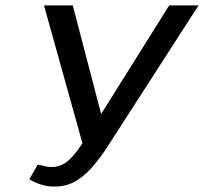

<svg xmlns="http://www.w3.org/2000/svg" viewBox="-20 -678 751 707"><path d="M180 9Q152 9 129 1Q106 -7 88 -18L119 -72Q135 -68 147 -65.5Q159 -63 170 -63Q197 -63 218 -76.5Q239 -90 260.5 -118Q282 -146 309 -189L603 -658H711L381 -146Q350 -97 319.5 -62.5Q289 -28 256 -9.5Q223 9 180 9ZM291 -124 142 -658H248L370 -191Z"/></svg>

Font: Ysabeau Office SemiBold
Style: Italic
Weight: 600
Italic angle: -12°
Designer: Christian Thalmann (Catharsis Fonts)
Version: Version 2.001;gftools[0.9.30]; featfreeze: tnum,lnum,ss02